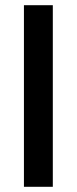

<svg xmlns="http://www.w3.org/2000/svg" viewBox="-20 -718 296 738"><path d="M72 -698H183V0H72Z"/></svg>

Font: Syne SemiBold
Style: Regular
Weight: 600
Designer: Lucas Descroix
Foundry: Bonjour Monde
Version: Version 2.200; ttfautohint (v1.8.4)